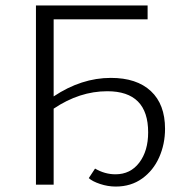

<svg xmlns="http://www.w3.org/2000/svg" viewBox="-20 -678 675 705"><path d="M586 -205Q586 -149 564.5 -100.5Q543 -52 502 -22.5Q461 7 405 7Q376 7 347.5 -2.5Q319 -12 306 -24L329 -59Q365 -38 404 -38Q459 -38 491.5 -81Q524 -124 524 -192Q524 -343 374 -343Q272 -343 177 -279V0H112V-658H522V-607H177V-324Q279 -392 387 -392Q482 -392 534 -343.5Q586 -295 586 -205Z"/></svg>

Font: Ysabeau Infant Semilight
Style: Regular
Weight: 300
Designer: Christian Thalmann (Catharsis Fonts)
Version: Version 0.003